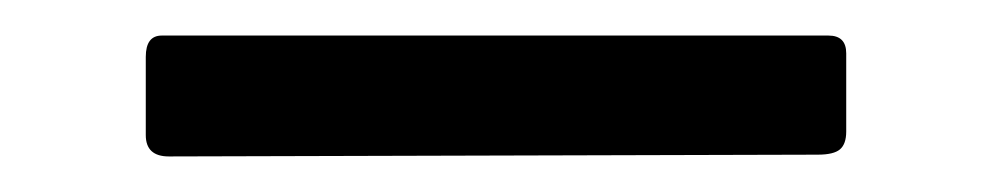

<svg xmlns="http://www.w3.org/2000/svg" viewBox="-20 30 558 108"><path d="M456 104Q456 111 452.5 114Q449 117 440 117L75 118Q62 118 62 106V62Q62 50 71 50H446Q456 50 456 60Z"/></svg>

Font: Libre Franklin
Style: Regular
Weight: 400
Designer: Pablo Impallari, Rodrigo Fuenzalida
Foundry: Impallari Type
Version: Version 1.001; ttfautohint (v1.4.1)